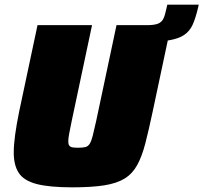

<svg xmlns="http://www.w3.org/2000/svg" viewBox="-20 -796 873 824"><path d="M568 -616 583 -688H609Q641 -688 657 -694Q673 -700 680.5 -714.5Q688 -729 693 -754L698 -776H833L830 -763Q820 -720 807.5 -691.5Q795 -663 771 -646.5Q747 -630 705 -623Q663 -616 594 -616ZM290 8Q191 8 136.5 -6.5Q82 -21 60.5 -54Q39 -87 39 -141Q39 -174 45 -218Q51 -262 62 -316L141 -688H375L288 -278Q281 -244 277 -223Q273 -202 273 -189Q273 -177 277.5 -171Q282 -165 291.5 -163.5Q301 -162 316 -162Q336 -162 347 -165Q358 -168 365 -179Q372 -190 378 -213.5Q384 -237 393 -278L480 -688H714L635 -316Q618 -236 603.5 -180Q589 -124 568.5 -87Q548 -50 514.5 -29.5Q481 -9 427 -0.5Q373 8 290 8Z"/></svg>

Font: Saira Thin Black
Style: Italic
Weight: 900
Italic angle: -12°
Version: Version 1.101